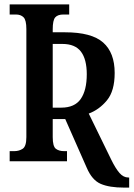

<svg xmlns="http://www.w3.org/2000/svg" viewBox="-20 -734 608 874"><path d="M545 120Q478 120 438.5 103Q399 86 375 30L277 -192H220V-110Q220 -68 234 -57Q248 -46 272 -46H285V0H24V-46H45Q67 -46 83.5 -57Q100 -68 100 -110V-602Q100 -642 87.5 -655Q75 -668 52 -668H24V-714H295V-668H269Q243 -668 231.5 -655Q220 -642 220 -601V-587H276Q397 -587 449.5 -540.5Q502 -494 502 -402Q502 -320 467 -277.5Q432 -235 384 -217L486 -8Q506 33 524 53.5Q542 74 564 74H568V120ZM259 -244Q320 -244 347.5 -283.5Q375 -323 375 -396Q375 -464 348.5 -499Q322 -534 264 -534H220V-244Z"/></svg>

Font: Noto Serif ExtraCondensed SemiBold
Style: Regular
Weight: 600
Width: 2
Designer: Monotype Design Team
Foundry: Monotype Imaging Inc.
Version: Version 2.015; ttfautohint (v1.8.4.7-5d5b)